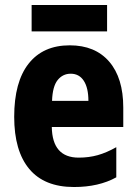

<svg xmlns="http://www.w3.org/2000/svg" viewBox="-20 -741 549 771"><path d="M260 -559Q362 -559 418.5 -493.5Q475 -428 475 -309V-231H188Q190 -108 296 -108Q337 -108 372.5 -118Q408 -128 447 -150V-29Q377 10 277 10Q158 10 97.5 -62.5Q37 -135 37 -272Q37 -412 95 -485.5Q153 -559 260 -559ZM264 -445Q232 -445 211.5 -419.5Q191 -394 189 -336H335Q335 -388 316.5 -416.5Q298 -445 264 -445ZM410 -721V-615H107V-721Z"/></svg>

Font: Noto Sans Arabic UI Cn XBd
Style: Regular
Weight: 800
Width: 3
Designer: Monotype Design Team, Nadine Chahine and Nizar Qandah
Foundry: Monotype Imaging Inc.
Version: Version 2.010; ttfautohint (v1.8.4.7-5d5b)